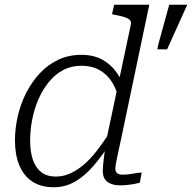

<svg xmlns="http://www.w3.org/2000/svg" viewBox="-20 -778 809 809"><path d="M684 -570 769 -758H693L646 -587L643 -570ZM207 11Q152 11 115.5 -13.5Q79 -38 61 -82.5Q43 -127 43 -186Q43 -237 55 -289Q67 -341 90.5 -387Q114 -433 148 -469.5Q182 -506 226 -526.5Q270 -547 324 -547Q372 -547 408.5 -528Q445 -509 470.5 -474Q496 -439 508 -391L482 -356Q472 -401 451 -433.5Q430 -466 398 -483.5Q366 -501 323 -501Q280 -501 245.5 -482.5Q211 -464 185 -431.5Q159 -399 141.5 -358.5Q124 -318 115.5 -273.5Q107 -229 107 -185Q107 -139 118.5 -105Q130 -71 154 -52.5Q178 -34 215 -34Q247 -34 276.5 -47.5Q306 -61 334 -85Q362 -109 388.5 -143.5Q415 -178 442 -219L450 -185Q414 -126 376 -81.5Q338 -37 296.5 -13Q255 11 207 11ZM485 3Q453 3 433 -11.5Q413 -26 413 -58Q413 -67 414.5 -83Q416 -99 418.5 -119Q421 -139 424 -159L423 -164L531 -673Q534 -687 527 -694Q520 -701 504 -706Q488 -711 462 -716L452 -718L461 -758H609L491 -196Q483 -160 477.5 -134Q472 -108 469 -92Q466 -76 466 -68Q466 -54 474 -48Q482 -42 496 -42Q520 -42 541 -46.5Q562 -51 577 -51L569 -8Q558 -5 544 -2.5Q530 0 515.5 1.5Q501 3 485 3Z"/></svg>

Font: Roboto Serif ExtraLight
Style: Italic
Weight: 250
Italic angle: -10°
Designer: Greg Gazdowicz
Foundry: Commercial Type
Version: Version 1.008